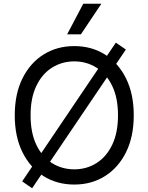

<svg xmlns="http://www.w3.org/2000/svg" viewBox="-20 -986 801 1036"><path d="M153.3 29.8 99.6 -7.3 605 -755.9 659.2 -718.8ZM701.7 -363.8Q701.7 -248.5 660.2 -164.8Q618.7 -81.1 546.1 -35.6Q473.6 9.8 380.9 9.8Q287.6 9.8 215.1 -35.6Q142.6 -81.1 101.1 -164.8Q59.6 -248.5 59.6 -363.8Q59.6 -479 101.1 -562.7Q142.6 -646.5 215.1 -691.9Q287.6 -737.3 380.9 -737.3Q474.1 -737.3 546.4 -691.9Q618.7 -646.5 660.2 -562.7Q701.7 -479 701.7 -363.8ZM616.7 -363.8Q616.7 -458 585.2 -522.9Q553.7 -587.9 500.2 -621.3Q446.8 -654.8 380.9 -654.8Q314.9 -654.8 261.2 -621.3Q207.5 -587.9 176.3 -522.9Q145 -458 145 -363.8Q145 -269.5 176.3 -204.3Q207.5 -139.2 261 -105.7Q314.5 -72.3 380.9 -72.3Q446.8 -72.3 500.2 -105.7Q553.7 -139.2 585.2 -204.3Q616.7 -269.5 616.7 -363.8ZM342.3 -800.8 429.2 -965.8H526.9L416.5 -800.8Z"/></svg>

Font: Sahel VF Regular
Style: Regular
Weight: 400
Foundry: Saber Rastikerdar (saber.rastikerdar@gmail.com)
Version: Version 3.4.0